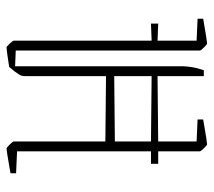

<svg xmlns="http://www.w3.org/2000/svg" viewBox="-53 -588 651 585"><g transform="rotate(90 272.5 -295.5)"><path d="M104 -569 37 -572V-589Q43 -590 60 -593Q77 -596 93.5 -598.5Q110 -601 113 -601Q115 -601 124.5 -591.5Q134 -582 134 -579V-18L182 -16V-529Q182 -537 184.5 -554Q187 -571 194 -591H212V-450L411 -452V-569L344 -572V-589Q350 -590 367 -593Q384 -596 400.5 -598.5Q417 -601 420 -601Q422 -601 431.5 -591.5Q441 -582 441 -579V-452H479V-430H441V-22L508 -19V-2Q502 -1 485 2Q468 5 452 7.5Q436 10 432 10Q430 10 420.5 0.5Q411 -9 411 -12V-291L212 -293V-48Q212 -40 210.5 -35Q209 -30 198 -15L184 2Q166 5 147.5 7.5Q129 10 124 10Q122 10 113 0.5Q104 -9 104 -12V-432L52 -430V-452L104 -450ZM212 -432V-318L411 -320V-430Z"/></g></svg>

Font: Grenze Gotisch Thin
Style: Regular
Weight: 100
Designer: Renata Polastri
Foundry: Omnibus-Type
Version: Version 1.001